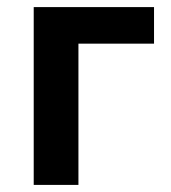

<svg xmlns="http://www.w3.org/2000/svg" viewBox="-20 -521 481 541"><path d="M75 0V-501H414V-398H201V0Z"/></svg>

Font: Nunito Sans 7pt Condensed
Style: Bold
Weight: 700
Width: 3
Designer: Vernon Adams
Foundry: Vernon Adams
Version: Version 3.101;gftools[0.9.27]